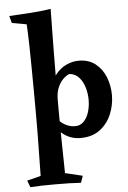

<svg xmlns="http://www.w3.org/2000/svg" viewBox="-64 -791 729 1097"><g transform="rotate(-5 300.0 -242.5)"><path d="M269 -745Q268 -671 267 -610Q266 -549 265.5 -489Q265 -429 264.5 -358Q264 -287 264 -192Q264 -153 264.5 -103Q265 -53 266 18.5Q267 90 269 197L369 221L355 260Q329 258 289 257Q249 256 205 256Q156 256 125 257Q94 258 65 260L50 221L129 201Q130 125 131 73Q132 21 132.5 -20Q133 -61 133 -101Q133 -141 133 -193Q133 -238 132.5 -298Q132 -358 131.5 -424Q131 -490 129.5 -553.5Q128 -617 125 -669L41 -684L30 -725Q47 -726 77.5 -727.5Q108 -729 143.5 -731.5Q179 -734 212.5 -737.5Q246 -741 269 -745ZM403 -436Q460 -436 498.5 -405.5Q537 -375 556 -326.5Q575 -278 575 -224Q575 -167 553 -114.5Q531 -62 487 -28.5Q443 5 376 5Q321 5 279.5 -26Q238 -57 208 -105L229 -147Q244 -115 277.5 -90Q311 -65 350 -65Q380 -65 400 -85.5Q420 -106 430 -139Q440 -172 440 -208Q440 -244 430 -278.5Q420 -313 399 -337Q378 -361 345 -365Q331 -362 311.5 -345Q292 -328 278 -298Q264 -268 264 -224L236 -291Q245 -339 270.5 -371Q296 -403 331 -419.5Q366 -436 403 -436Z"/></g></svg>

Font: Ruwudu
Style: Bold
Weight: 700
Designer: Becca Hirsbrunner Spalinger
Foundry: SIL International
Version: Version 3.000